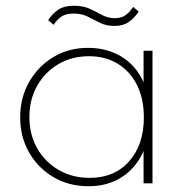

<svg xmlns="http://www.w3.org/2000/svg" viewBox="-20 -636 629 666"><path d="M287 10Q219 10 165.5 -21.5Q112 -53 81 -107Q50 -161 50 -229Q50 -297 81 -351.5Q112 -406 165 -438Q218 -470 285 -470Q338 -470 380.5 -450.5Q423 -431 451.5 -395Q480 -359 491 -309V-152Q479 -102 450.5 -65.5Q422 -29 380.5 -9.5Q339 10 287 10ZM291 -19Q377 -19 428 -76.5Q479 -134 479 -229Q479 -293 455.5 -340.5Q432 -388 389 -414.5Q346 -441 289 -441Q229 -441 182.5 -413.5Q136 -386 109 -338.5Q82 -291 82 -230Q82 -169 109 -121.5Q136 -74 183.5 -46.5Q231 -19 291 -19ZM478 0V-123L487 -237L478 -348V-460H509V0ZM378 -546Q348 -546 326.5 -557Q305 -568 284 -578.5Q263 -589 236 -589Q208 -589 193 -578.5Q178 -568 166 -550L147 -566Q161 -588 181.5 -602Q202 -616 236 -616Q269 -616 291.5 -605.5Q314 -595 334 -584Q354 -573 378 -573Q401 -573 415.5 -583.5Q430 -594 442 -612L461 -596Q447 -574 427 -560Q407 -546 378 -546Z"/></svg>

Font: Outfit Thin Thin
Style: Regular
Weight: 250
Version: Version 1.100;gftools[0.9.27]